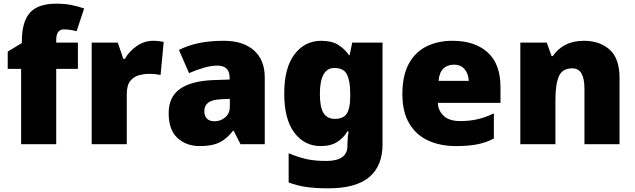

<svg xmlns="http://www.w3.org/2000/svg" viewBox="-20 -785 3456 1045"><path d="M404 -410H286V0H95V-410H22V-504L99 -551V-560Q99 -667 143 -716Q187 -765 287 -765Q330 -765 365 -758.5Q400 -752 438 -739L397 -615Q383 -619 365.5 -622Q348 -625 328 -625Q286 -625 286 -568V-553H404Z M813 -563Q829 -563 846 -561Q863 -559 871 -557L854 -377Q844 -379 829.5 -381Q815 -383 789 -383Q765 -383 737.5 -376Q710 -369 690 -345.5Q670 -322 670 -272V0H479V-553H621L651 -465H660Q683 -506 724.5 -534.5Q766 -563 813 -563Z M1198 -563Q1303 -563 1362 -511Q1421 -459 1421 -363V0H1289L1252 -73H1248Q1225 -44 1200.5 -25.5Q1176 -7 1144 1.5Q1112 10 1066 10Q994 10 946 -34Q898 -78 898 -169Q898 -258 959.5 -301Q1021 -344 1138 -349L1230 -352V-360Q1230 -397 1212 -412.5Q1194 -428 1163 -428Q1130 -428 1090 -416.5Q1050 -405 1009 -387L954 -513Q1002 -538 1062.5 -550.5Q1123 -563 1198 -563ZM1187 -245Q1135 -243 1113.5 -226.5Q1092 -210 1092 -180Q1092 -152 1107 -138.5Q1122 -125 1147 -125Q1182 -125 1206.5 -147Q1231 -169 1231 -204V-247Z M1728 -563Q1786 -563 1821.5 -540.5Q1857 -518 1879 -485H1883L1897 -553H2062V1Q2062 118 1989.5 179Q1917 240 1767 240Q1700 240 1649 233Q1598 226 1551 208V49Q1601 70 1646 80.5Q1691 91 1756 91Q1871 91 1871 9V-1Q1871 -30 1877 -70H1871Q1852 -37 1817 -13.5Q1782 10 1725 10Q1637 10 1582 -63Q1527 -136 1527 -276Q1527 -416 1583 -489.5Q1639 -563 1728 -563ZM1800 -415Q1721 -415 1721 -273Q1721 -201 1741 -169.5Q1761 -138 1803 -138Q1850 -138 1868 -167.5Q1886 -197 1886 -256V-279Q1886 -344 1868.5 -379.5Q1851 -415 1800 -415Z M2443 -563Q2564 -563 2634 -500Q2704 -437 2704 -310V-225H2363Q2365 -182 2395.5 -154Q2426 -126 2484 -126Q2536 -126 2579 -136Q2622 -146 2668 -168V-31Q2628 -10 2580.5 0Q2533 10 2461 10Q2377 10 2311.5 -19.5Q2246 -49 2208 -112Q2170 -175 2170 -273Q2170 -373 2204.5 -437Q2239 -501 2300.5 -532Q2362 -563 2443 -563ZM2450 -433Q2416 -433 2393.5 -412Q2371 -391 2367 -345H2531Q2530 -382 2509.5 -407.5Q2489 -433 2450 -433Z M3158 -563Q3244 -563 3298 -515Q3352 -467 3352 -360V0H3161V-302Q3161 -357 3145 -385Q3129 -413 3094 -413Q3040 -413 3021.5 -369Q3003 -325 3003 -242V0H2812V-553H2956L2982 -480H2989Q3015 -519 3057.5 -541Q3100 -563 3158 -563Z"/></svg>

Font: Noto Sans Arabic Blk
Style: Regular
Weight: 900
Designer: Monotype Design Team, Nadine Chahine, Nizar Qandah and Khaled Hosny
Foundry: Monotype Imaging Inc.
Version: Version 2.012; ttfautohint (v1.8.4.7-5d5b)